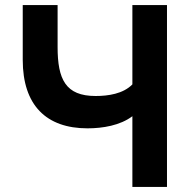

<svg xmlns="http://www.w3.org/2000/svg" viewBox="-20 -740 751 760"><path d="M641 0V-720H504V-406C467.5 -368.5 408 -360 358.5 -360C239.5 -360 208 -426 208 -554V-720H70V-503C70 -323 163.5 -232 326.5 -232C386.5 -232 456 -243.5 504 -280V0Z"/></svg>

Font: Vela Sans ExtBd
Style: Regular
Weight: 800
Designer: Principal design: Mikhail Sharanda - project Manrope.
Design modification: Ravid Balaliev
Foundry: Mikhail Sharanda
Version: Version 1.001